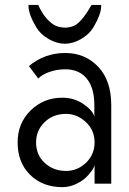

<svg xmlns="http://www.w3.org/2000/svg" viewBox="-20 -748 525 782"><path d="M246.6 -635.3C226.6 -635.7 210 -640.1 197.8 -647.9C172.4 -665 151.9 -691.4 135.7 -728H96.2V-723.1C96.2 -701.2 106.9 -671.9 128.4 -635.7C139.6 -617.2 156.2 -601.6 179.2 -588.4C200.7 -576.2 222.7 -569.8 244.1 -569.8C265.6 -569.8 287.6 -576.2 309.1 -588.4C332 -601.6 348.6 -617.2 359.9 -635.7C381.3 -671.9 392.1 -701.2 392.1 -723.1V-728H353C330.6 -688.5 309.6 -661.6 290.5 -647.9C279.3 -640.6 264.6 -636.2 246.6 -635.3ZM249 -284.2C278.8 -284.2 305.7 -272.9 329.6 -251C353.5 -229 365.2 -201.2 365.2 -168C365.2 -135.7 354 -108.4 331.1 -85.9C308.1 -63.5 280.3 -51.8 249 -51.8C213.9 -51.8 185.1 -63 161.6 -85C138.2 -106.9 127 -134.3 127 -168C127 -200.2 138.2 -227.5 161.1 -250C184.1 -272.5 212.9 -284.2 249 -284.2ZM233.4 -350.1C182.6 -350.1 139.6 -332.5 104.5 -297.9C69.3 -263.2 51.8 -220.2 51.8 -168C51.8 -113.8 68.4 -69.8 102.5 -36.1C136.7 -2.4 180.7 14.2 233.4 14.2C251 14.2 268.1 10.7 285.2 3.4C302.2 -3.9 315.9 -12.2 327.1 -22.5C338.4 -32.7 347.2 -43 354 -52.7C360.8 -62.5 364.7 -70.8 365.2 -77.1V-76.2V0H433.1V-259.8V-319.8C433.1 -386.7 415.5 -438.5 379.9 -476.1C344.2 -513.7 299.3 -532.2 245.1 -532.2C189.9 -532.2 141.1 -514.6 97.7 -479L135.7 -428.2C147 -439.5 161.6 -448.2 181.6 -455.1C201.7 -461.9 222.7 -465.8 245.1 -465.8C283.2 -465.8 313 -453.1 333.5 -427.7C354 -402.3 364.3 -366.2 364.3 -319.8V-272.9C360.4 -289.1 346.2 -305.7 321.3 -323.2C296.4 -340.8 267.1 -350.1 233.4 -350.1Z"/></svg>

Font: Tuffy
Style: Regular
Weight: 500
Designer: Thatcher Ulrich, Karoly Barta and Michael Everson
Version: Version 001.270